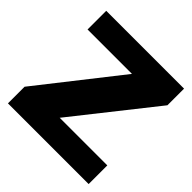

<svg xmlns="http://www.w3.org/2000/svg" viewBox="-184 -848 996 996"><g transform="rotate(45 314.0 -350.0)"><path d="M18 -122 445 -665 547 -563H39V-700H610V-578L180 -35L77 -137H610V0H18Z"/></g></svg>

Font: Pathway Extreme 28pt ExtraBold
Style: Regular
Weight: 800
Designer: Eduardo Rodriguez Tunni
Foundry: Eduardo Rodriguez Tunni
Version: Version 1.001;gftools[0.9.26]